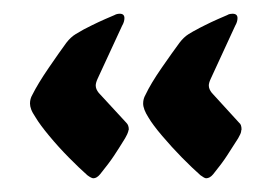

<svg xmlns="http://www.w3.org/2000/svg" viewBox="-20 -380 399 281"><path d="M116.7 -119.1Q113.8 -119.1 107.9 -123.5Q96.2 -133.8 80.8 -149.4Q65.4 -165 52 -181.2Q38.6 -197.3 32.2 -208Q27.3 -215.3 25.6 -220Q23.9 -224.6 23.9 -228.5Q23.9 -235.4 27.3 -241.2Q35.6 -257.8 51.5 -281Q67.4 -304.2 77.1 -317.4Q83.5 -325.7 90.8 -330.1Q98.1 -334.5 102.5 -336.9Q105 -338.4 114.5 -343Q124 -347.7 134 -352.1Q144 -356.4 147.5 -357.9Q150.9 -359.9 155.3 -359.9Q162.1 -359.9 162.1 -353.5Q162.1 -348.1 158.7 -342.3L123 -265.1Q120.1 -258.8 120.1 -254.9Q120.1 -249.5 124.5 -244.1L165 -200.2Q168.5 -196.8 168.5 -190.4Q168 -189.5 167.5 -187Q167 -184.6 163.1 -177.7Q154.8 -164.1 147 -152.3Q139.2 -140.6 126.5 -125Q121.6 -119.1 116.7 -119.1ZM281.7 -119.1Q279.3 -119.1 273.4 -123.5Q261.7 -133.8 246.3 -149.4Q231 -165 217.3 -181.2Q203.6 -197.3 197.3 -208Q189.5 -220.2 189.5 -228.5Q189.5 -235.4 192.9 -241.2Q200.7 -257.8 216.8 -281Q232.9 -304.2 242.7 -317.4Q249 -325.7 256.1 -330.1Q263.2 -334.5 268.1 -336.9Q270.5 -338.4 279.8 -343Q289.1 -347.7 299.1 -352.1Q309.1 -356.4 312.5 -357.9Q314.9 -359.4 317.1 -359.6Q319.3 -359.9 320.3 -359.9Q327.6 -359.9 327.6 -353.5Q327.6 -348.1 324.2 -342.3L288.6 -265.1Q285.6 -258.8 285.6 -254.9Q285.6 -249.5 290 -244.1L330.1 -200.2Q333.5 -197.8 333.5 -190.4Q333 -189.5 332.8 -187Q332.5 -184.6 328.6 -177.7Q319.8 -164.1 312.3 -152.3Q304.7 -140.6 292 -125Q287.1 -119.1 281.7 -119.1Z"/></svg>

Font: David Libre Medium
Style: Regular
Weight: 500
Designer: Ismar David, J. Victor Gaultney, Annie Olsen and Meir Sadan
Foundry: Monotype Imaging Inc. & SIL International
Version: Version 1.100; ttfautohint (v1.8.4.7-5d5b)